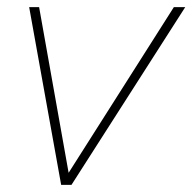

<svg xmlns="http://www.w3.org/2000/svg" viewBox="-20 -520 541 540"><path d="M469 -500H501L181 0H152L62 -500H90L173 -34Z"/></svg>

Font: Prodigy Sans ExtraLight
Style: Italic
Weight: 200
Italic angle: -13°
Designer: Wei Huang
Foundry: Wei Huang
Version: Version 1.003; ttfautohint (v1.8.3)